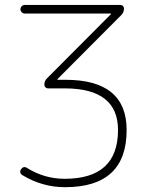

<svg xmlns="http://www.w3.org/2000/svg" viewBox="-20 -775 590 784"><path d="M461.9 -244.1Q461.9 -413.1 247.1 -414.1H175.8Q169.9 -414.1 165.5 -418.5Q161.1 -422.9 161.1 -429.7Q161.1 -444.3 171.9 -455.1L432.6 -716.8Q433.6 -717.8 433.1 -718.8Q432.6 -719.7 430.7 -719.7H81.1Q74.2 -719.7 68.8 -725.1Q63.5 -730.5 63.5 -737.3Q63.5 -744.1 68.8 -749.5Q74.2 -754.9 81.1 -754.9H470.7Q477.5 -754.9 481.9 -750.5Q486.3 -746.1 486.3 -740.2Q486.3 -724.6 475.6 -713.9L214.8 -452.1Q213.9 -451.2 214.4 -450.2Q214.8 -449.2 216.8 -449.2H247.1Q497.1 -449.2 497.1 -244.1Q497.1 -10.7 246.1 -10.7Q245.1 -10.7 244.1 -10.7Q152.3 -10.7 70.3 -60.5Q62.5 -65.4 62.5 -75.2Q62.5 -80.1 66.4 -84Q76.2 -98.6 90.8 -88.9Q162.1 -44.9 244.1 -44.9Q461.9 -44.9 461.9 -244.1Z"/></svg>

Font: Gen Jyuu Gothic ExtraLight
Style: Regular
Weight: 100
Designer: [Source Han Sans]
Ryoko NISHIZUKA  (kana & ideographs); Paul D. Hunt (Latin, Greek & Cyrillic); Wenlong ZHANG  (bopomofo
Version: Version 1.002.20150607